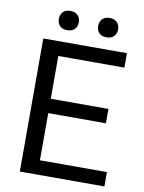

<svg xmlns="http://www.w3.org/2000/svg" viewBox="-95 -944 758 1010"><g transform="rotate(10 284.0 -439.0)"><path d="M484.4 -328.6H176.3V-76.7H534.2V0H82.5V-710.9H529.3V-633.8H176.3V-405.3H484.4ZM145 -826.7Q145 -848.6 158.4 -863.5Q171.9 -878.4 198.2 -878.4Q224.6 -878.4 238.3 -863.5Q252 -848.6 252 -826.7Q252 -804.7 238.3 -790Q224.6 -775.4 198.2 -775.4Q171.9 -775.4 158.4 -790Q145 -804.7 145 -826.7ZM355 -825.7Q355 -847.7 368.4 -862.8Q381.8 -877.9 408.2 -877.9Q434.6 -877.9 448.2 -862.8Q461.9 -847.7 461.9 -825.7Q461.9 -803.7 448.2 -789.1Q434.6 -774.4 408.2 -774.4Q381.8 -774.4 368.4 -789.1Q355 -803.7 355 -825.7Z"/></g></svg>

Font: Roboto
Style: Regular
Weight: 400
Designer: Google
Version: Version 2.001047; 2015